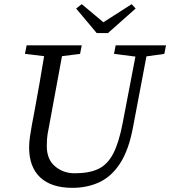

<svg xmlns="http://www.w3.org/2000/svg" viewBox="-20 -888 818 923"><path d="M528 -629 536 -670H778L770 -629L684 -617L619 -274Q599 -168 558.5 -104.5Q518 -41 459.5 -13Q401 15 328 15Q227 15 173.5 -35Q120 -85 120 -179Q120 -204 124 -231Q128 -258 133 -286L147 -360Q171 -489 192 -618L100 -629L108 -670H373L365 -629L278 -618L216 -282Q212 -263 208.5 -241.5Q205 -220 205 -185Q205 -122 244.5 -88.5Q284 -55 339 -55Q409 -55 453 -76Q497 -97 524.5 -150Q552 -203 570 -298L631 -616ZM373 -868 477 -781 613 -868 632 -847 499 -729H445L346 -847Z"/></svg>

Font: Source Serif Pro
Style: Italic
Weight: 400
Italic angle: -12°
Designer: Frank Grießhammer
Foundry: Adobe Systems Incorporated
Version: Version 3.001;hotconv 1.0.111;makeotfexe 2.5.65597